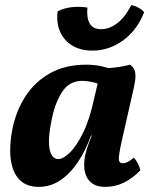

<svg xmlns="http://www.w3.org/2000/svg" viewBox="-20 -719 592 748"><path d="M486.3 -467Q496.5 -460.3 502.1 -450.2Q507.6 -440.1 507.7 -422.7Q507.8 -405.3 500.9 -375.2L453.5 -166.3Q442 -113.4 443 -98.2Q444 -83 458.4 -83Q467.8 -83 477.5 -87.9Q487.1 -92.8 501.4 -104.6Q509.9 -96.1 517.1 -82.3Q524.2 -68.5 526.7 -55.3Q497.5 -25.3 463.8 -8.1Q430.1 9 389.8 9Q359.7 9 342.1 -2.6Q324.4 -14.3 316.2 -32.9Q308.1 -51.6 308 -73.6Q307.8 -95.6 312.3 -116.2Q315.2 -128.8 319.6 -142.7Q324 -156.6 329.7 -171.3Q335.4 -186 341 -199.8L374.4 -368.5L335.6 -451.7Q378.2 -451.3 416.1 -454.8Q453.9 -458.3 486.3 -467ZM411.7 -450.3 368.1 -390.1Q355.2 -396.5 335.6 -400.2Q316.1 -404 300.3 -404Q250.8 -404 223.1 -362.5Q195.4 -321 182 -256.4Q165.6 -179.2 173 -139.2Q180.5 -99.2 207.9 -99.2Q225.4 -99.2 251.4 -123.9Q277.4 -148.6 303.5 -201.3Q329.5 -254 346.9 -336L365.9 -416L403.5 -409L354.8 -191.3H334.5Q313.4 -131.4 282.4 -86Q251.5 -40.6 213.5 -15.8Q175.6 9 131.5 9Q91.9 9 67.4 -9Q42.8 -27 31.3 -58.8Q19.7 -90.5 19.7 -131.5Q19.7 -172.6 28.6 -217.7Q43 -287.9 79.5 -344.2Q115.9 -400.6 175.3 -433.8Q234.7 -467 315.4 -467Q343.9 -467 368.9 -462.2Q393.9 -457.4 411.7 -450.3ZM340.5 -521.8Q293.4 -521.8 260.7 -542Q228 -562.3 213.4 -597.3Q198.8 -632.4 204.7 -675Q252.5 -699.3 320.4 -689.7Q316.9 -650.4 329.3 -627.8Q341.7 -605.3 374.3 -605.3Q406.3 -605.3 437 -628.8Q467.7 -652.3 491.3 -698.8Q505.5 -696.7 520.2 -688.6Q534.8 -680.5 541.4 -670.9Q512.6 -599.3 458.1 -560.6Q403.7 -521.8 340.5 -521.8Z"/></svg>

Font: Vollkorn
Style: Italic
Weight: 400
Italic angle: -11°
Designer: Friedrich Althausen
Foundry: Friedrich Althausen
Version: Version 5.001